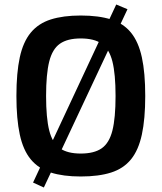

<svg xmlns="http://www.w3.org/2000/svg" viewBox="-20 -772 719 854"><path d="M497 -752 547 -731 175 62 127 40ZM339 -703Q419 -703 474 -685.5Q529 -668 562.5 -627Q596 -586 611 -517Q626 -448 626 -345Q626 -243 611 -173.5Q596 -104 562.5 -63Q529 -22 474 -4.5Q419 13 339 13Q261 13 206 -4.5Q151 -22 117 -63Q83 -104 68 -173.5Q53 -243 53 -345Q53 -448 68 -517Q83 -586 117 -627Q151 -668 206 -685.5Q261 -703 339 -703ZM339 -601Q280 -601 246.5 -577.5Q213 -554 199 -498.5Q185 -443 185 -345Q185 -247 199 -191.5Q213 -136 246.5 -112.5Q280 -89 339 -89Q399 -89 432.5 -112.5Q466 -136 480 -191.5Q494 -247 494 -345Q494 -443 480 -498.5Q466 -554 432.5 -577.5Q399 -601 339 -601Z"/></svg>

Font: Exo 2 SemiBold
Style: Regular
Weight: 600
Designer: Natanael Gama
Foundry: Natanael Gama
Version: Version 2.010